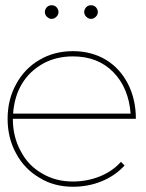

<svg xmlns="http://www.w3.org/2000/svg" viewBox="-20 -712 558 732"><path d="M362 -40C330 -27 295 -20 258 -20C214 -20 175 -30 140 -51C105 -71 78 -99 59 -136C39 -172 29 -213 29 -259H498C498 -308 488 -353 468 -392C448 -431 420 -462 384 -484C347 -506 305 -517 258 -517C211 -517 168 -506 131 -484C93 -462 63 -431 42 -392C20 -353 9 -308 9 -259C9 -210 20 -165 42 -126C63 -87 93 -56 131 -34C168 -11 211 0 258 0C297 0 334 -7 368 -21C402 -35 431 -55 455 -81L441 -95C420 -71 393 -53 362 -40ZM145 -470C178 -488 216 -497 258 -497C321 -497 373 -477 412 -437C451 -397 473 -344 478 -279H30C33 -322 44 -360 64 -393C84 -426 111 -451 145 -470ZM195 -685C190 -690 184 -692 177 -692C170 -692 164 -690 159 -685C154 -680 151 -673 151 -666C151 -659 154 -653 159 -648C164 -643 170 -640 177 -640C184 -640 190 -643 195 -648C200 -653 203 -659 203 -666C203 -673 200 -680 195 -685ZM345 -685C340 -690 334 -692 327 -692C320 -692 314 -690 309 -685C304 -680 301 -673 301 -666C301 -659 304 -653 309 -648C314 -643 320 -640 327 -640C334 -640 340 -643 345 -648C350 -653 353 -659 353 -666C353 -673 350 -680 345 -685Z"/></svg>

Font: Argentum Sans Thin
Style: Regular
Weight: 250
Designer: Julieta Ulanovsky
Foundry: Julieta Ulanovsky
Version: Version 5.001;February 15, 2019;FontCreator 11.5.0.2425 64-b